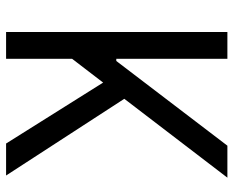

<svg xmlns="http://www.w3.org/2000/svg" viewBox="-88 -679 767 631"><g transform="rotate(90 295.5 -363.5)"><path d="M451.7 0 251.4 -318.9 173.3 -217V0H85.2V-727.3H173.3V-362.2H180.4L458.8 -727.3H563.9L304.7 -388.5L556.8 0Z"/></g></svg>

Font: Inter UI
Style: Regular
Weight: 400
Designer: Rasmus Andersson
Foundry: rsms
Version: Version 2.2